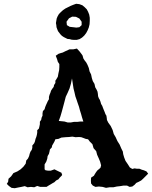

<svg xmlns="http://www.w3.org/2000/svg" viewBox="-20 -989 804 1016"><path d="M348 -728H368L387 -732L400 -718L410 -705L417 -695L421 -680L428 -669L436 -659L443 -646L450 -629L454 -611L462 -595L466 -576L471 -560L480 -545L484 -527L491 -515L496 -504L498 -492L499 -480L503 -469L508 -461L512 -450L515 -439L521 -429L525 -418L529 -408L534 -396L538 -385L543 -377L545 -364L546 -354L553 -340L566 -322L576 -301L582 -280L592 -263L601 -243L613 -224L622 -203L630 -187L632 -173L637 -156L644 -138L657 -119L667 -103L680 -95L692 -98L705 -96H718L730 -91L741 -88L755 -82L764 -70L737 -43L727 -34L714 -27L701 -21L692 -11L680 -2L666 0L652 -7H634L616 -4L598 -2L580 2H560L541 5L523 0L503 -2L485 0L471 -7L462 -18L461 -32L462 -49L477 -59L482 -68L489 -79L496 -88L505 -95L512 -102L515 -114L510 -133L503 -150L494 -170L489 -189L475 -205L469 -226L455 -240L446 -252L434 -254L421 -259L410 -263L398 -264L380 -263L363 -266L345 -264L326 -263L305 -261L289 -254L273 -252L268 -240L263 -231L256 -219L254 -209L244 -198L242 -187L239 -175L232 -163L230 -149L225 -134L216 -119V-93L221 -88L233 -86H249L268 -93L286 -84L305 -75L309 -63L305 -58L296 -49L289 -40L277 -34L268 -25L257 -19L249 -14L237 -7L226 0H193L177 -5L161 2L144 0L126 2L111 -4L93 0L77 3L58 7L41 5L27 -5L16 -16L23 -27L25 -43L39 -56L51 -73L72 -82L89 -93L104 -107L116 -123L119 -140L128 -150L134 -163L137 -175L141 -186L148 -196L151 -207V-219L161 -231L165 -241L168 -254L172 -264L175 -275L177 -287V-300L186 -309L189 -322L191 -332V-345L198 -355L200 -366L205 -377V-389L207 -401L216 -411L219 -422L223 -432L233 -454L239 -464V-476L242 -487L247 -499L250 -509L257 -520L264 -529L266 -539L273 -550V-562L279 -571L286 -583L289 -600L293 -618L294 -634V-650L286 -662L282 -676L275 -694L289 -704L301 -708L312 -711L326 -718ZM361 -574 355 -545 348 -521 338 -498 328 -477 321 -450 307 -398 300 -374 291 -349 321 -346 338 -341H355L371 -344H389L405 -346H421L414 -368L409 -386L403 -405L398 -424L391 -444L385 -462L379 -479L374 -501L369 -521ZM383 -969 400 -967 416 -961 428 -951 439 -940 446 -927 452 -912 455 -895V-879L454 -861L450 -844L444 -829L436 -814L426 -801L414 -790L401 -782L386 -778H371L359 -779L348 -782L337 -783L317 -793L308 -799L300 -807L294 -815L287 -824L283 -834L279 -845L278 -856L276 -867L280 -891L285 -903L292 -915L302 -925L313 -935L326 -944L354 -958L369 -964ZM362 -901 345 -892 332 -874 334 -856 349 -847 367 -845 384 -843 400 -845 412 -856V-874L400 -891L382 -900Z"/></svg>

Font: Tagesschrift
Style: Regular
Weight: 400
Designer: Yanone
Version: Version 2.000; ttfautohint (v1.8.4.7-5d5b)